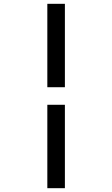

<svg xmlns="http://www.w3.org/2000/svg" viewBox="-20 -843 588 1006"><path d="M228 -386V-823H320V-386ZM228 143V-294H320V143Z"/></svg>

Font: Iosevka Semi-Condensed Medium
Style: Regular
Weight: 500
Monospace: yes
Designer: Belleve Invis
Foundry: Belleve Invis
Version: Version 27.3.5